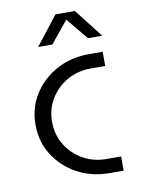

<svg xmlns="http://www.w3.org/2000/svg" viewBox="-81 -755 594 811"><g transform="rotate(-10 216.5 -350.0)"><path d="M325 0Q246 0 184 -34Q122 -68 86 -125.5Q50 -183 50 -255Q50 -327 86 -384.5Q122 -442 184 -476Q246 -510 325 -510H383V-449H320Q265 -449 220 -423.5Q175 -398 148 -354Q121 -310 121 -255Q121 -200 148 -156Q175 -112 220 -86.5Q265 -61 320 -61H383V0ZM118 -577 214 -700H297L393 -577H332L255 -670L179 -577Z"/></g></svg>

Font: MuseoModerno Thin Light
Style: Regular
Weight: 300
Version: Version 1.003